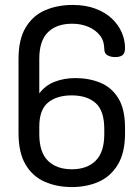

<svg xmlns="http://www.w3.org/2000/svg" viewBox="-20 -751 567 777"><path d="M271 6Q210 6 161 -15.5Q112 -37 83.5 -85Q55 -133 55 -212V-513Q55 -592 84 -640Q113 -688 162.5 -709.5Q212 -731 274 -731Q326 -731 366 -716Q406 -701 432.5 -676Q459 -651 472.5 -620Q486 -589 486 -557Q486 -536 476 -528Q466 -520 446 -520Q429 -520 415.5 -527Q402 -534 402 -553Q402 -585 384.5 -607.5Q367 -630 337.5 -642.5Q308 -655 272 -655Q209 -655 174 -620.5Q139 -586 139 -513V-373Q164 -406 202 -420.5Q240 -435 285 -435Q340 -435 385.5 -416.5Q431 -398 458.5 -354Q486 -310 486 -233V-212Q486 -133 457 -85Q428 -37 379.5 -15.5Q331 6 271 6ZM271 -66Q332 -66 367 -100.5Q402 -135 402 -208V-229Q402 -303 367 -334Q332 -365 270 -365Q210 -365 174.5 -336Q139 -307 139 -238V-208Q139 -135 174 -100.5Q209 -66 271 -66Z"/></svg>

Font: Dosis ExtraLight Medium
Style: Regular
Weight: 500
Version: Version 3.001; ttfautohint (v1.8.2)